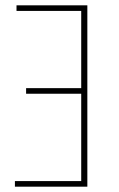

<svg xmlns="http://www.w3.org/2000/svg" viewBox="-20 -701 447 721"><path d="M42 -681H308V0H36V-21H285V-349H78V-370H285V-660H42Z"/></svg>

Font: Fira Sans Extra Condensed Thin
Style: Regular
Weight: 250
Width: 1
Designer: Carrois Corporate & Edenspiekermann AG
Foundry: Carrois Corporate GbR & Edenspiekermann AG
Version: Version 4.203